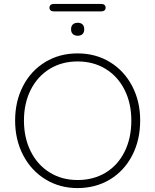

<svg xmlns="http://www.w3.org/2000/svg" viewBox="-20 -950 791 978"><path d="M57 -336Q57 -434 97.5 -512Q138 -590 210.5 -634Q283 -678 375 -678Q467 -678 539.5 -634Q612 -590 653 -512Q694 -434 694 -337Q694 -236 653 -157.5Q612 -79 539.5 -35.5Q467 8 375 8Q284 8 211.5 -36.5Q139 -81 98 -159.5Q57 -238 57 -336ZM649 -336Q649 -424 614.5 -492.5Q580 -561 518 -599Q456 -637 375 -637Q295 -637 233 -599Q171 -561 136.5 -492.5Q102 -424 102 -336Q102 -248 136.5 -179Q171 -110 233 -71.5Q295 -33 375 -33Q456 -33 518 -70.5Q580 -108 614.5 -177Q649 -246 649 -336ZM232 -911Q232 -920 238 -925Q244 -930 254 -930H496Q506 -930 512 -925Q518 -920 518 -911Q518 -902 512 -897Q506 -892 496 -892H254Q244 -892 238 -897Q232 -902 232 -911ZM342 -801Q342 -817 351 -825.5Q360 -834 376 -834Q392 -834 400.5 -825.5Q409 -817 409 -801Q409 -785 400.5 -776.5Q392 -768 376 -768Q360 -768 351 -776.5Q342 -785 342 -801Z"/></svg>

Font: SN Pro Thin
Style: Regular
Weight: 200
Designer: Tobias Whetton
Foundry: Supernotes
Version: Version 1.003;Glyphs 3.3 (3324)